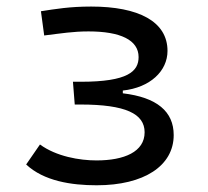

<svg xmlns="http://www.w3.org/2000/svg" viewBox="-20 -547 626 577"><path d="M270.5 9.8C413.1 9.8 502 -48.8 502 -141.1C502 -211.9 451.7 -254.4 349.1 -266.6V-274.9C431.2 -283.7 483.4 -333.5 483.4 -394C483.4 -482.4 396.5 -527.3 253.9 -527.3C189.5 -527.3 147 -520 103 -513.2L112.8 -440.4C165 -446.8 199.7 -452.6 246.1 -452.6C341.8 -452.6 396.5 -426.8 396.5 -375.5C396.5 -332.5 364.3 -301.3 223.1 -301.3H199.2L204.6 -232.9H221.7C357.9 -232.9 414.6 -205.1 414.6 -149.4C414.6 -90.8 353.5 -64.9 270 -64.9C219.2 -64.9 149.4 -76.7 100.1 -112.8L58.6 -52.7C111.8 -2.9 194.3 9.8 270.5 9.8Z"/></svg>

Font: Cascadia Code SemiLight
Style: Regular
Weight: 350
Monospace: yes
Designer: Aaron Bell
Foundry: Saja Typeworks
Version: Version 2404.023